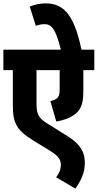

<svg xmlns="http://www.w3.org/2000/svg" viewBox="-20 -916 578 1136"><path d="M538 -501V-622H462C415 -851 342 -896 249 -896C217 -896 184 -889 156 -877L192 -763C207 -769 225 -773 244 -773C292 -773 313 -729 340 -622H0V-501H56V-304C56 -241 60 -210 77 -177C94 -144 123 -118 181 -82L279 -22C330 10 340 31 340 61C340 90 327 114 312 133L426 200C456 157 482 110 482 48C482 -7 464 -57 382 -109L262 -184C202 -221 196 -244 196 -313V-501H333V-390C333 -359 329 -346 319 -336C311 -328 297 -322 278 -318L313 -197C369 -207 408 -224 435 -250C464 -278 473 -314 473 -382V-501Z"/></svg>

Font: Noto Sans Devanagari UI Condensed ExtraBold
Style: Regular
Weight: 800
Width: 3
Designer: Jelle Bosma - Monotype Design Team
Foundry: Monotype Imaging Inc.
Version: Version 2.004